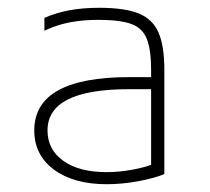

<svg xmlns="http://www.w3.org/2000/svg" viewBox="-20 -758 540 493"><path d="M254 -285Q169 -285 118.5 -322.5Q68 -360 68 -423Q68 -492 129.5 -526Q191 -560 312 -560H386V-529H312Q206 -529 154 -502.5Q102 -476 102 -423Q102 -374 142.5 -345Q183 -316 254 -316Q285 -316 318.5 -322Q352 -328 377 -338L368 -319V-579Q368 -630 357 -658Q346 -686 317 -696.5Q288 -707 233 -707Q205 -707 181 -704Q157 -701 136 -695Q115 -689 94 -679V-712Q123 -725 157.5 -731.5Q192 -738 235 -738Q300 -738 336 -723.5Q372 -709 387 -674.5Q402 -640 402 -579V-311Q375 -300 334 -292.5Q293 -285 254 -285Z"/></svg>

Font: M PLUS Code Latin ExtraLight
Style: Regular
Weight: 250
Designer: Coji Morishita
Foundry: UNDERFOREST DESIGN
Version: Version 1.002; ttfautohint (v1.8.3)